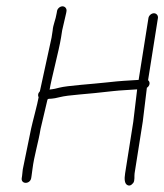

<svg xmlns="http://www.w3.org/2000/svg" viewBox="-20 -550 520 608"><path d="M160.6 -515 159.6 -509C156.1 -486.5 148.2 -472.8 146.7 -453L143.3 -431L106.3 -261C103.1 -257.7 101.3 -254.3 100.8 -251C100.2 -247.7 100.8 -244.7 102.3 -242C99.3 -223.1 82.6 -161.9 78.6 -143L52.2 -14C51.4 -4.7 50.6 2.3 49.9 7L48.8 14C47.4 22.8 52.9 29 61.4 29C69.9 29 77.4 22.8 78.8 14L79.9 7C80.7 1.7 81.7 -5.5 82.8 -14.5C87.9 -56.3 101.7 -99.3 108.5 -142L129.7 -232C130.7 -238.2 134.8 -237 143.1 -237.5C148.8 -237.8 157.9 -239.5 170.3 -242.6C182.7 -245.7 203.2 -248.4 231.8 -250.8C260.5 -253.1 295.8 -256.7 337.9 -261.5C361.6 -264.2 392 -265.3 414.3 -267L402 -164L376.2 -1C373.1 18.2 375 30.2 381.7 35C388.4 39.7 395.1 37.9 401.8 29.5C407.6 22.2 404.8 7.6 406.2 -1L432.1 -165L445.1 -272C454.8 -278.2 456.5 -290.3 448.9 -296L480.1 -493C481.3 -500.9 475.4 -508 467.5 -508C459.5 -508 451.3 -500.9 450.1 -493L419 -297C382 -294.6 365.3 -294.3 319 -289.1C273.1 -283.9 193 -279 167.9 -272.4C156.9 -269.5 149.4 -267.8 145.4 -267.5C141.3 -267.2 138.6 -266.7 137.1 -266C142.8 -301.5 166.8 -390.2 173.3 -431L176.9 -454L189.6 -509L190.6 -515C191.8 -522.9 185.9 -530 177.9 -530C170 -530 161.8 -522.9 160.6 -515Z"/></svg>

Font: MewTooHand
Style: Ita
Weight: 400
Designer: Mew Too, Robert Jablonski
Version: Version 0.77